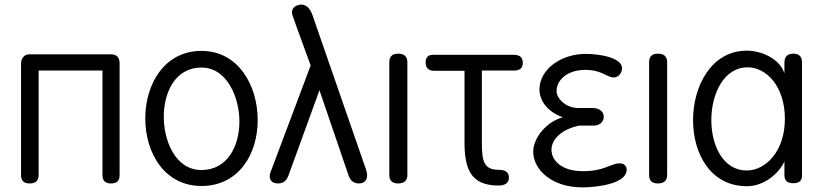

<svg xmlns="http://www.w3.org/2000/svg" viewBox="-20 -793 3558 830"><path d="M71 -36C71 -12 83 0 108 0C134 0 147 -12 147 -36V-488H423V-36C423 -12 435 0 460 0C486 0 497 -12 497 -36V-518C497 -545 485 -558 460 -558H105C84 -558 71 -539 71 -519Z M851 -573C691 -573 608 -430 608 -281C608 -132 691 11 851 11C1010 11 1094 -124 1094 -274C1094 -423 1011 -573 851 -573ZM851 -501C963 -501 1015 -369 1015 -268C1015 -163 964 -58 851 -58C737 -58 688 -186 688 -288C688 -393 737 -501 851 -501Z M1150 -50C1147 -43 1146 -37 1146 -31C1146 -14 1156 0 1182 0C1206 0 1219 -12 1228 -37L1361 -403L1487 -34C1495 -11 1510 0 1532 0C1557 0 1567 -16 1567 -36C1567 -44 1565 -52 1562 -61L1330 -730C1322 -752 1307 -773 1283 -773C1261 -773 1242 -760 1242 -740C1242 -736 1243 -732 1244 -728C1266 -664 1300 -574 1323 -510Z M1741 -524C1741 -549 1727 -561 1701 -561C1676 -561 1663 -549 1663 -524V-36C1663 -12 1676 0 1701 0C1727 0 1741 -12 1741 -36Z M1852 -556C1830 -556 1820 -545 1820 -523C1820 -500 1832 -487 1857 -487H1988V-179C1988 -62 2015 9 2135 9C2165 9 2180 -3 2180 -26C2180 -48 2165 -59 2135 -59C2070 -59 2063 -99 2063 -179V-488H2202C2228 -488 2240 -499 2240 -522C2240 -545 2227 -556 2200 -556Z M2497 17C2559 17 2689 2 2689 -59C2689 -73 2680 -87 2659 -87C2644 -87 2630 -81 2613 -75C2588 -65 2556 -53 2500 -53C2409 -53 2364 -98 2364 -146C2364 -191 2409 -235 2484 -250H2546C2575 -250 2590 -269 2590 -288C2590 -307 2575 -326 2543 -326H2482C2422 -326 2386 -370 2386 -399C2386 -449 2435 -491 2510 -491C2553 -491 2579 -479 2599 -469C2612 -463 2623 -458 2633 -458C2653 -458 2669 -477 2669 -498C2669 -544 2572 -560 2512 -560C2406 -560 2312 -494 2312 -406C2312 -364 2340 -312 2413 -286C2337 -265 2285 -192 2285 -138C2285 -58 2367 17 2497 17Z M2864 -524C2864 -549 2850 -561 2824 -561C2799 -561 2786 -549 2786 -524V-36C2786 -12 2799 0 2824 0C2850 0 2864 -12 2864 -36Z M3208 -56C3106 -56 3055 -164 3055 -274C3055 -387 3109 -502 3212 -502C3293 -502 3373 -420 3373 -279C3373 -139 3290 -56 3208 -56ZM3371 -476C3350 -541 3269 -574 3209 -574C3053 -574 2976 -418 2976 -274C2976 -128 3052 12 3209 12C3283 12 3347 -43 3371 -95V-35C3371 -12 3384 -1 3410 -1C3435 -1 3447 -12 3447 -34V-522C3447 -548 3435 -561 3410 -561C3384 -561 3371 -548 3371 -522Z"/></svg>

Font: Numismatica Pro
Style: Regular
Weight: 400
Designer: Chris Hopkins
Foundry: Edward C. D. Hopkins
Version: Version 2.19D